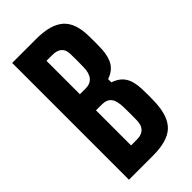

<svg xmlns="http://www.w3.org/2000/svg" viewBox="-247 -865 930 930"><g transform="rotate(-45 217.5 -400.0)"><path d="M43.9 0V-800H209Q307.8 -800 353.2 -759.3Q398.7 -718.7 398.9 -624.8Q399.2 -599.9 399.2 -579.6Q399.2 -559.2 398.2 -539.6Q395.2 -489 376.3 -459.3Q357.3 -429.6 317.2 -415.9V-393.6Q358.7 -380 378.1 -349.9Q397.4 -319.8 399.2 -267.7Q400.2 -243 400.2 -221.8Q400.2 -200.7 399.2 -175.2Q395.3 -81.8 351.6 -40.9Q307.9 0 209.1 0ZM168.7 -110.3H209.1Q241.1 -110.3 257.6 -127.1Q274.1 -143.9 274.4 -176.8Q274.8 -199.1 274.8 -219.5Q274.8 -239.9 274.4 -262Q274.1 -310.1 258.5 -330.3Q243 -350.6 207.9 -350.6H168.7ZM168.7 -460.9H208.7Q240.9 -460.9 257.4 -481.9Q273.9 -502.9 274.1 -542.8Q274.6 -565.8 274.6 -587.3Q274.6 -608.7 274.1 -631.2Q273.9 -660.2 257.4 -674.9Q240.9 -689.7 209 -689.7H168.7Z"/></g></svg>

Font: Big Shoulders Thin
Style: Regular
Weight: 100
Designer: Patric King
Foundry: XO Type Co
Version: Version 2.002